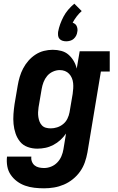

<svg xmlns="http://www.w3.org/2000/svg" viewBox="-20 -798 640 1041"><path d="M219 223Q192 223 166 220Q140 217 116 208.5Q92 200 72 185Q52 170 38 149.5Q24 129 19.5 103.5Q15 78 18 51H150Q148 65 153 78Q158 91 168 99Q178 107 191.5 110Q205 113 219 113Q238 113 257 105.5Q276 98 290.5 83Q305 68 313 49Q321 30 324 11L338 -74Q325 -55 307.5 -39Q290 -23 269 -12Q248 -1 226 3.5Q204 8 182 8Q155 8 130 -1Q105 -10 89 -29.5Q73 -49 64.5 -74Q56 -99 53.5 -125.5Q51 -152 53 -179.5Q55 -207 59 -234L76 -334Q80 -358 87 -381.5Q94 -405 105.5 -427Q117 -449 134 -468.5Q151 -488 172.5 -502Q194 -516 218 -522Q242 -528 266 -528Q290 -528 312.5 -522Q335 -516 351.5 -501.5Q368 -487 379.5 -467.5Q391 -448 396 -426L412 -520H575V-410H527L454 29Q449 56 440 82Q431 108 414.5 131.5Q398 155 375 173.5Q352 192 326 203Q300 214 273 218.5Q246 223 219 223ZM255 -102Q272 -102 289.5 -107.5Q307 -113 322 -125Q337 -137 345.5 -154.5Q354 -172 357 -189L374 -289Q376 -304 377 -318.5Q378 -333 376.5 -347.5Q375 -362 369.5 -375Q364 -388 354.5 -398Q345 -408 332 -413Q319 -418 304 -418Q285 -418 266.5 -409.5Q248 -401 235.5 -386Q223 -371 216 -352.5Q209 -334 206 -316L189 -216Q187 -203 186.5 -189.5Q186 -176 188 -163Q190 -150 194.5 -138.5Q199 -127 207.5 -118Q216 -109 228.5 -105.5Q241 -102 255 -102ZM339 -574Q329 -574 319 -577Q309 -580 302.5 -587.5Q296 -595 295 -605Q294 -615 295 -625Q299 -647 306.5 -667.5Q314 -688 324.5 -708Q335 -728 350 -745.5Q365 -763 383 -778L423 -738Q408 -725 395.5 -708.5Q383 -692 374 -675Q382 -672 387.5 -667.5Q393 -663 396 -656Q399 -649 400 -641Q401 -633 399 -625Q398 -615 393 -605Q388 -595 379.5 -587.5Q371 -580 360 -577Q349 -574 339 -574Z"/></svg>

Font: Iosevka Etoile Extrabold
Style: Italic
Weight: 800
Italic angle: -9°
Designer: Belleve Invis
Foundry: Belleve Invis
Version: Version 22.1.2; ttfautohint (v1.8.4)